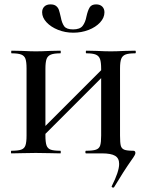

<svg xmlns="http://www.w3.org/2000/svg" viewBox="-20 -699 669 875"><path d="M587 -12Q597 -12 597 -2Q597 2 594 8Q591 14 587 19.5Q583 25 581 28Q543 82 500 154Q498 156 496 156Q493 156 490.5 154Q488 152 489 150Q523 83 523 48Q523 22 504.5 11Q486 0 445 0H372Q369 0 369 -6Q369 -12 372 -12Q403 -12 417.5 -17Q432 -22 436.5 -36Q441 -50 441 -81V-385Q441 -415 436 -429.5Q431 -444 417 -450Q403 -456 374 -456Q371 -456 371 -462Q371 -468 374 -468L420 -467Q460 -465 485 -465Q509 -465 549 -467L596 -468Q599 -468 599 -462Q599 -456 596 -456Q566 -456 552 -450.5Q538 -445 532.5 -431Q527 -417 527 -387V-81Q527 -48 530.5 -35Q534 -22 546 -17Q558 -12 587 -12ZM133 -71 480 -418 498 -400 151 -53ZM33 -456Q31 -456 31 -462Q31 -468 33 -468L81 -467Q121 -465 143 -465Q169 -465 209 -467L255 -468Q257 -468 257 -462Q257 -456 255 -456Q226 -456 211.5 -450Q197 -444 192 -429.5Q187 -415 187 -385V-81Q187 -51 192 -36.5Q197 -22 211 -17Q225 -12 255 -12Q257 -12 257 -6Q257 0 255 0Q225 0 208 -1L143 -2L81 -1Q63 0 32 0Q30 0 30 -6Q30 -12 32 -12Q62 -12 76.5 -17Q91 -22 96 -36.5Q101 -51 101 -81V-387Q101 -417 96 -431Q91 -445 76.5 -450.5Q62 -456 33 -456ZM374 -624Q380 -651 388.5 -665Q397 -679 418 -679Q436 -679 446 -669Q456 -659 456 -643Q456 -618 436 -596.5Q416 -575 383.5 -562.5Q351 -550 314 -550Q277 -550 244.5 -563Q212 -576 192 -597.5Q172 -619 172 -643Q172 -659 182 -669Q192 -679 210 -679Q227 -679 236 -671.5Q245 -664 248.5 -653.5Q252 -643 257 -621Q262 -594 272.5 -579.5Q283 -565 313 -565Q344 -565 356.5 -581Q369 -597 374 -624Z"/></svg>

Font: Cormorant Unicase SemiBold
Style: Regular
Weight: 600
Designer: Christian Thalmann (Catharsis Fonts)
Foundry: Catharsis Fonts
Version: Version 4.000